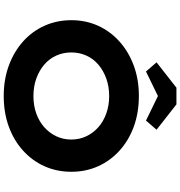

<svg xmlns="http://www.w3.org/2000/svg" viewBox="12 -969 967 1031"><g transform="rotate(90 495.5 -453.5)"><path d="M495.5 10Q406.3 10 331.8 -17.5Q257.3 -45 202.5 -94Q147.7 -143 118.1 -209.4Q88.4 -275.7 88.4 -352.9Q88.4 -430.6 118.3 -496.7Q148.3 -562.7 203.1 -611.7Q257.9 -660.7 332.1 -688.2Q406.3 -715.7 494.9 -715.7Q585.1 -715.7 659.3 -688.7Q733.6 -661.7 788.4 -612.2Q843.2 -562.7 872.8 -496.7Q902.4 -430.6 902.4 -353.4Q902.4 -275.1 872.8 -209.1Q843.2 -143 788.4 -93.5Q733.6 -44 659.3 -17Q585.1 10 495.5 10ZM495.9 -149.5Q547.2 -149.5 589.9 -165Q632.7 -180.5 663.6 -208.1Q694.6 -235.7 712 -272.8Q729.3 -309.8 729.3 -352.9Q729.3 -396 712 -433Q694.6 -470 663.6 -497.6Q632.7 -525.2 589.4 -540.7Q546.2 -556.2 495.9 -556.2Q444.7 -556.2 401.7 -540.7Q358.8 -525.2 327 -498.1Q295.2 -471 278.4 -433.7Q261.6 -396.4 261.6 -352.9Q261.6 -309.8 278.4 -272.3Q295.2 -234.7 327 -207.6Q358.8 -180.5 401.7 -165Q444.7 -149.5 495.9 -149.5ZM363.9 -753.9 314.8 -810.7 450.9 -917.4H540.5L676.6 -810.7L627.5 -753.9L480.9 -825.2H510.5Z"/></g></svg>

Font: Lexend Giga
Style: Regular
Weight: 400
Designer: Bonnie Shaver-Troup, Thomas Jockin
Foundry: Lexend
Version: Version 1.007